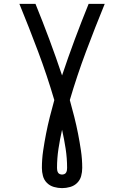

<svg xmlns="http://www.w3.org/2000/svg" viewBox="-20 -755 640 990"><path d="M300 215Q279 215 258 209Q237 203 222 188Q207 173 201.5 152.5Q196 132 196 111Q196 66 202.5 22Q209 -22 217.5 -65.5Q226 -109 237 -152.5Q248 -196 260 -239Q223 -365 176.5 -489Q130 -613 80 -735H163Q200 -644 234.5 -551.5Q269 -459 300 -366Q331 -459 365.5 -551.5Q400 -644 437 -735H520Q470 -613 423.5 -489Q377 -365 340 -239Q352 -196 363 -152.5Q374 -109 382.5 -65.5Q391 -22 397.5 22Q404 66 404 111Q404 132 398.5 152.5Q393 173 378 188Q363 203 342 209Q321 215 300 215ZM300 145Q306 145 312 142.5Q318 140 321 134.5Q324 129 325 123Q326 117 326 111Q326 61 318.5 12Q311 -37 300 -86Q289 -37 281.5 12Q274 61 274 111Q274 117 275 123Q276 129 279 134.5Q282 140 288 142.5Q294 145 300 145Z"/></svg>

Font: Iosevka Custom Extended
Style: Regular
Weight: 400
Width: 7
Monospace: yes
Designer: Belleve Invis
Foundry: Belleve Invis
Version: Version 11.2.4; ttfautohint (v1.8.4)